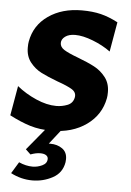

<svg xmlns="http://www.w3.org/2000/svg" viewBox="-65 -573 580 851"><g transform="rotate(5 224.5 -147.0)"><path d="M188 -100Q146 -100 98 -121Q50 -142 12 -173L-11 -41Q39 -15 81.5 -2Q124 11 177 11Q269 11 332 -34Q395 -79 409 -154Q411 -164 411 -181Q411 -220 390 -247Q369 -274 339.5 -289.5Q310 -305 265 -322Q222 -338 203 -350Q184 -362 184 -380Q184 -397 200.5 -409Q217 -421 245 -421Q279 -421 324 -403.5Q369 -386 403 -361L426 -493Q386 -514 349.5 -523Q313 -532 265 -532Q177 -532 116 -489.5Q55 -447 42 -374Q40 -364 40 -347Q40 -308 61 -281.5Q82 -255 110.5 -240.5Q139 -226 184 -209Q230 -193 250.5 -180Q271 -167 267 -145Q262 -119 238 -109.5Q214 -100 188 -100ZM224 0H156L71 103L93 124Q117 115 136 115Q153 115 162 121Q171 127 171 137Q171 157 150 167Q129 177 107 177Q77 177 46 163L15 214Q61 238 111 238Q159 238 201 215.5Q243 193 251 145Q252 140 252 131Q252 100 230 84.5Q208 69 177 69H170Z"/></g></svg>

Font: Geom Bold
Style: Bold Italic
Weight: 700
Italic angle: -10°
Version: Version 1.102